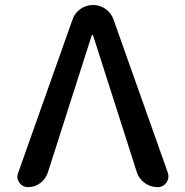

<svg xmlns="http://www.w3.org/2000/svg" viewBox="-20 -774 743 772"><path d="M92.8 -21.5Q70.3 -21.5 57.6 -40Q49.8 -50.8 49.8 -63.5Q49.8 -71.3 52.7 -78.1L271.5 -695.3Q280.3 -721.7 303.2 -737.8Q326.2 -753.9 354 -753.9Q381.8 -753.9 404.8 -737.8Q427.7 -721.7 436.5 -695.3L654.3 -81.1Q657.2 -73.2 657.2 -65.4Q657.2 -51.8 649.4 -40Q635.7 -21.5 613.3 -21.5Q585 -21.5 562 -38.1Q539.1 -54.7 530.3 -81.1L354.5 -630.9Q353.5 -633.8 351.6 -633.8Q349.6 -633.8 348.6 -630.9L171.9 -79.1Q163.1 -53.7 141.6 -37.6Q120.1 -21.5 92.8 -21.5Z"/></svg>

Font: Gen Jyuu GothicX Medium
Style: Regular
Weight: 500
Designer: Ryoko NISHIZUKA (kana &amp; ideographs); Paul D. Hunt (Latin, Greek &amp; Cyrillic); Wenlong ZHANG (bopomofo); Sandoll C
Version: Version 1.058.20140828